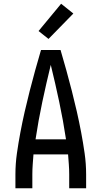

<svg xmlns="http://www.w3.org/2000/svg" viewBox="-20 -1001 540 1021"><path d="M62 0V-74Q62 -130 70 -186Q78 -242 88.5 -297.5Q99 -353 111.5 -408Q124 -463 138 -517.5Q152 -572 167 -626.5Q182 -681 198 -735H302Q318 -681 333 -626.5Q348 -572 362 -517.5Q376 -463 388.5 -408Q401 -353 411.5 -297.5Q422 -242 430 -186Q438 -130 438 -74V0H348V-74Q348 -100 346 -127Q344 -154 342 -180H158Q156 -154 154 -127Q152 -100 152 -74V0ZM169 -260H331Q316 -360 295 -459Q274 -558 250 -656Q226 -558 205 -459Q184 -360 169 -260ZM238 -794 185 -836 305 -981 370 -929Z"/></svg>

Font: Iosevka Curly Medium
Style: Regular
Weight: 500
Monospace: yes
Designer: Belleve Invis
Foundry: Belleve Invis
Version: Version 22.1.2; ttfautohint (v1.8.4)